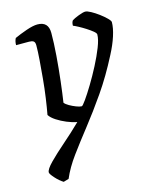

<svg xmlns="http://www.w3.org/2000/svg" viewBox="-107 -573 680 846"><g transform="rotate(-15 233.0 -150.0)"><path d="M78 200Q60 189 42.5 169.5Q25 150 25 143Q25 129 53 100.5Q81 72 122.5 36Q164 0 204 -39Q182 -43 158 -53Q134 -63 114 -76Q94 -89 85 -103Q91 -135 97 -177Q103 -219 107 -263Q111 -307 114 -346Q117 -385 117 -412Q117 -427 110 -431.5Q103 -436 90 -436H31Q31 -454 38 -467Q62 -478 93.5 -489Q125 -500 145 -500Q195 -500 195 -448Q195 -403 190.5 -345Q186 -287 179.5 -231.5Q173 -176 167 -137Q173 -129 187 -121Q201 -113 216.5 -107Q232 -101 241 -101Q245 -101 261 -123.5Q277 -146 298.5 -181.5Q320 -217 340.5 -256.5Q361 -296 375 -331.5Q389 -367 389 -389Q389 -395 377.5 -404.5Q366 -414 349.5 -424.5Q333 -435 318 -443Q303 -451 295 -454Q295 -469 301 -477Q311 -484 332.5 -492Q354 -500 363 -500Q372 -500 388.5 -491Q405 -482 422.5 -469Q440 -456 452.5 -443.5Q465 -431 465 -425Q465 -399 453.5 -363Q442 -327 421 -287Q377 -201 329.5 -132.5Q282 -64 237.5 -7.5Q193 49 157.5 97.5Q122 146 102 193Z"/></g></svg>

Font: Texturina Light
Style: Italic
Weight: 300
Italic angle: -11°
Designer: Guillermo Torres Carreño
Foundry: Omnibus-Type
Version: Version 1.002; ttfautohint (v1.8.3)